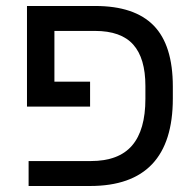

<svg xmlns="http://www.w3.org/2000/svg" viewBox="-20 -619 650 639"><path d="M463.9 -333Q463.9 -425.3 423.3 -470.7Q382.8 -516.1 295.9 -516.1H161.1V-347.2H279.8V-264.2H69.8V-599.1H296.9Q427.7 -599.1 491.5 -533.9Q555.2 -468.8 555.2 -331.1V-291Q555.2 0 279.8 0H75.2V-83H282.2Q375 -83 419.4 -134.5Q463.9 -186 463.9 -290Z"/></svg>

Font: Arimo Nerd Font
Style: Regular
Weight: 400
Designer: Steve Matteson
Foundry: Monotype Imaging Inc.
Version: Version 1.33;Nerd Fonts 3.2.1